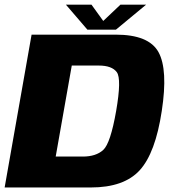

<svg xmlns="http://www.w3.org/2000/svg" viewBox="-32 -828 759 848"><path d="M-11.5 0H369Q515.5 0 585 -76Q654.5 -152 682.5 -338Q710.5 -520.5 668 -597.8Q625.5 -675 479 -675H107.5ZM214 -136.5 285 -538.5H404Q462.5 -538.5 484 -509Q505.5 -479.5 481 -338Q456 -195 424 -165.8Q392 -136.5 333.5 -136.5ZM354 -697H480L613.5 -807.5H500L424 -735.5L372 -807.5H259Z"/></svg>

Font: Anybody UltraCondensed Thin ExtraBold
Style: Italic
Weight: 800
Italic angle: -10°
Version: Version 1.111